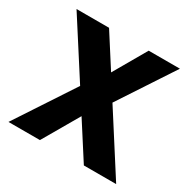

<svg xmlns="http://www.w3.org/2000/svg" viewBox="-125 -651 767 772"><g transform="rotate(30 258.5 -265.0)"><path d="M358 0 18 -530H169L508 0ZM8 0 200 -292 240 -334 353 -530H498L316 -253L277 -212L154 0Z"/></g></svg>

Font: Radio Canada Big SemiBold
Style: Regular
Weight: 600
Designer: Étienne Aubert Bonn
Foundry: Coppers and Brasses
Version: Version 1.001